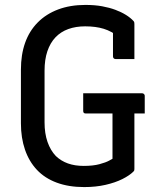

<svg xmlns="http://www.w3.org/2000/svg" viewBox="-20 -740 640 780"><path d="M318 -361H557Q561 -361 563 -359.5Q565 -358 566.5 -356Q568 -354 568 -350V-279H329Q326 -279 324 -279.5Q322 -280 320.5 -281.5Q319 -283 318.5 -285Q318 -287 318 -290Q318 -309 318 -325.5Q318 -342 318 -361ZM327 -720Q365 -720 395 -714.5Q425 -709 449 -700Q473 -691 491.5 -679.5Q510 -668 522 -655Q525 -652 525.5 -648.5Q526 -645 526 -642Q526 -620 526 -596Q526 -572 526 -548Q526 -524 526 -500Q507 -500 488 -500Q469 -500 450 -500Q445 -500 442 -503Q439 -506 439 -511Q439 -531 439 -550.5Q439 -570 439 -591Q439 -612 439 -636L464 -589Q434 -613 401.5 -623Q369 -633 326 -633Q288 -633 257.5 -622Q227 -611 205.5 -588.5Q184 -566 172.5 -532Q161 -498 161 -453V-243Q161 -198 173 -163.5Q185 -129 207 -106Q228 -86 256 -76Q284 -66 320 -66Q358 -66 384 -73Q410 -80 423.5 -87.5Q437 -95 437 -95Q437 -131 437 -168Q437 -205 437 -241.5Q437 -278 437 -313H530L526 -295Q526 -239 526 -176Q526 -113 526 -54Q526 -51 525.5 -48.5Q525 -46 522 -43Q506 -27 477 -12.5Q448 2 408.5 11Q369 20 322 20Q259 20 210.5 2Q162 -16 130 -50Q98 -84 81.5 -132Q65 -180 65 -239V-457Q65 -518 82 -566Q99 -614 133 -648.5Q167 -683 216 -701.5Q265 -720 327 -720Z"/></svg>

Font: RecMonoLinear Nerd Font Mono
Style: Regular
Weight: 400
Monospace: yes
Version: Version 1.085; ttfautohint (v1.8.4.7-5d5b);Nerd Fonts 3.2.1